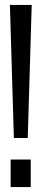

<svg xmlns="http://www.w3.org/2000/svg" viewBox="-20 -755 168 775"><path d="M36 -198 20 -735H108L92 -198ZM23 0V-111H104V0Z"/></svg>

Font: League Gothic Condensed
Style: Regular
Weight: 400
Width: 3
Designer: The League of Moveable Type
Version: Version 2.001